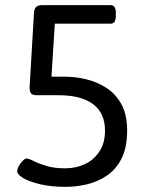

<svg xmlns="http://www.w3.org/2000/svg" viewBox="-20 -720 575 746"><path d="M234 6Q179 6 136.5 -4Q94 -14 70.5 -28Q47 -42 47 -54Q47 -64 53.5 -75.5Q60 -87 68.5 -95.5Q77 -104 82 -104Q92 -104 110.5 -94.5Q129 -85 159.5 -75.5Q190 -66 233 -66Q274 -66 309 -82Q344 -98 366 -131Q388 -164 388 -213Q388 -280 342 -315Q296 -350 208 -350H123Q107 -350 101 -357Q95 -364 95 -380L112 -670Q113 -686 120.5 -693Q128 -700 144 -700H410Q430 -700 430 -670V-658Q430 -628 410 -628H193L180 -422H232Q273 -422 315 -412Q357 -402 393.5 -378.5Q430 -355 452 -314.5Q474 -274 474 -213Q474 -148 453 -105.5Q432 -63 396.5 -38.5Q361 -14 318.5 -4Q276 6 234 6Z"/></svg>

Font: Asap
Style: Regular
Weight: 400
Designer: Pablo Cosgaya
Foundry: Omnibus-Type
Version: Version 3.001